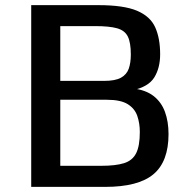

<svg xmlns="http://www.w3.org/2000/svg" viewBox="-20 -731 739 751"><path d="M102.1 0V-710.9H364.7Q463.9 -710.9 515.9 -689Q567.9 -667 587.2 -624Q606.4 -581.1 606.4 -518.6Q606.4 -465.3 583.5 -428.2Q560.5 -391.1 498 -377.9L499 -385.3Q549.8 -379.4 580.6 -355.5Q611.3 -331.5 625.2 -293.5Q639.2 -255.4 639.2 -206.5Q639.2 -99.1 580.3 -49.6Q521.5 0 391.1 0ZM215.8 -82.5H377Q432.6 -82.5 465.3 -92.8Q498 -103 512.5 -131.6Q526.9 -160.2 526.9 -214.8Q526.9 -248.5 517.1 -277.3Q507.3 -306.2 479.7 -323.5Q452.1 -340.8 397.9 -340.8H215.8ZM215.8 -414.6H386.7Q430.7 -414.6 453.1 -427Q475.6 -439.5 483.6 -462.4Q491.7 -485.4 491.7 -517.6Q491.7 -564.5 480 -588.1Q468.3 -611.8 438 -620.4Q407.7 -628.9 351.6 -628.9H215.8Z"/></svg>

Font: Monda Medium
Style: Regular
Weight: 500
Designer: Vernon Adams
Foundry: Vernon Adams
Version: Version 2.200